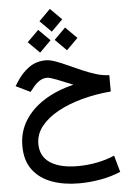

<svg xmlns="http://www.w3.org/2000/svg" viewBox="-68 -813 817 1199"><g transform="rotate(-5 340.0 -213.5)"><path d="M291 -763.7 362.3 -692.4 291 -621.1 219.7 -692.4ZM375.5 -639.6 446.8 -568.4 375.5 -497.1 304.2 -568.4ZM207 -639.6 278.3 -568.4 207 -497.1 135.3 -568.4ZM625 -319.3V-216.8Q531.2 -209 445.3 -186Q359.4 -163.1 292 -126.2Q224.6 -89.4 185.3 -40Q146 9.3 146 69.8Q146 148.9 207.8 189.2Q269.5 229.5 379.9 229.5Q440.9 229.5 500.7 217.8Q560.5 206.1 610.8 184.1L640.1 288.1Q582.5 313 514.4 325.2Q446.3 337.4 377.9 337.4Q283.7 337.4 208.5 310.1Q133.3 282.7 89.4 224.6Q45.4 166.5 45.4 73.7Q45.4 -12.7 88.4 -82.8Q131.3 -152.8 210.2 -203.1Q289.1 -253.4 396.5 -279.3Q342.8 -301.8 297.9 -319.3Q252.9 -336.9 237.3 -336.9Q209 -336.9 186.3 -321.3Q163.6 -305.7 145 -281.2L126 -257.8L36.1 -301.8L49.8 -323.7Q85 -380.4 131.1 -413.3Q177.2 -446.3 237.8 -446.3Q263.2 -446.3 297.9 -433.8Q332.5 -421.4 372.8 -402.8Q413.1 -384.3 456.3 -365.5Q499.5 -346.7 542.5 -333.5Q585.4 -320.3 625 -319.3Z"/></g></svg>

Font: Vazirmatn FD Medium
Style: Regular
Weight: 500
Designer: Saber Rastikerdar
Foundry: Saber Rastikerdar
Version: Version 33.003